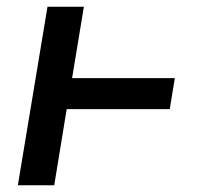

<svg xmlns="http://www.w3.org/2000/svg" viewBox="-20 -550 640 570"><path d="M33 0 121 -530H229L194 -318H499L484 -226H178L141 0Z"/></svg>

Font: Iosevka Slab SmBdExObl
Style: Regular
Weight: 600
Width: 7
Italic angle: -9°
Monospace: yes
Designer: Belleve Invis
Foundry: Belleve Invis
Version: Version 11.1.0; ttfautohint (v1.8.3)